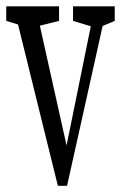

<svg xmlns="http://www.w3.org/2000/svg" viewBox="-26 -598 401 618"><path d="M160.2 0 17.6 -577.6H88.4L195.8 -95.7H180.7L185.1 -114.3L279.3 -577.6H318.4L189.9 0ZM-5.9 -530.8V-577.6H164.1V-530.8L80.1 -509.8H62.5ZM209 -530.8V-577.6H343.3V-530.8L293.5 -509.8H278.3Z"/></svg>

Font: Scarab Serif
Style: Condensed
Weight: 400
Designer: John Roberts
Foundry: Scarab
Version: 1.0